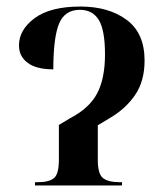

<svg xmlns="http://www.w3.org/2000/svg" viewBox="-20 -567 504 587"><path d="M87 0V-10H96Q130 -10 145 -22.5Q160 -35 160 -78V-185L195 -206Q253 -236 277 -281.5Q301 -327 301 -401Q301 -475 282 -506Q263 -537 224 -537Q178 -537 160.5 -494.5Q143 -452 143 -355Q91 -355 64.5 -375Q38 -395 38 -428Q38 -476 86 -511.5Q134 -547 226 -547Q312 -547 367 -506.5Q422 -466 422 -382Q422 -319 393 -276.5Q364 -234 314 -205L279 -184V-78Q279 -35 295 -22.5Q311 -10 346 -10H353V0Z"/></svg>

Font: Noto Serif Display Condensed SemiBold
Style: Regular
Weight: 600
Width: 3
Designer: Monotype Design Team
Foundry: Monotype Imaging Inc.
Version: Version 2.009